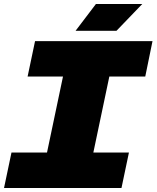

<svg xmlns="http://www.w3.org/2000/svg" viewBox="-43 -933 777 953"><path d="M187 -160 273 -569H503L417 -160ZM-23 0 14 -176H597L560 0ZM94 -553 131 -729H714L678 -553ZM332 -780 433 -913H663L535 -780Z"/></svg>

Font: Hubot Sans Condensed ExtraLight Black
Style: Italic
Weight: 900
Italic angle: -12.0243°
Version: Version 2.000